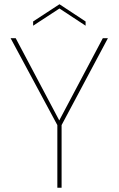

<svg xmlns="http://www.w3.org/2000/svg" viewBox="-20 -884 558 904"><path d="M488 -704 270 -295V0H250V-295L30 -704H54L259 -317L464 -704ZM260 -844 136 -763V-783L260 -864L383 -783V-763Z"/></svg>

Font: Fz Poppins Thin
Style: Regular
Weight: 100
Designer: Ninad Kale (Devanagari), Jonny Pinhorn (Latin)
Foundry: Indian Type Foundry
Version: Vit hóa bi Vntype.Com & FontZin.Com